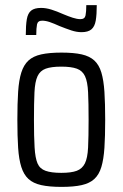

<svg xmlns="http://www.w3.org/2000/svg" viewBox="-20 -724 480 752"><path d="M221 8Q173 8 141.5 1Q110 -6 91.5 -23Q73 -40 63.5 -70Q54 -100 51 -145Q48 -190 48 -255Q48 -319 51 -364.5Q54 -410 63.5 -440Q73 -470 91.5 -487Q110 -504 141.5 -511Q173 -518 221 -518Q269 -518 300 -511Q331 -504 349.5 -487Q368 -470 377 -440Q386 -410 389 -364.5Q392 -319 392 -255Q392 -190 389 -145Q386 -100 377 -70Q368 -40 349.5 -23Q331 -6 300 1Q269 8 221 8ZM220 -47Q259 -47 280.5 -55Q302 -63 312.5 -84Q323 -105 325 -146.5Q327 -188 327 -255Q327 -321 325 -362.5Q323 -404 313 -425.5Q303 -447 281 -455Q259 -463 220 -463Q181 -463 159 -455Q137 -447 127 -425.5Q117 -404 115 -362.5Q113 -321 113 -254Q113 -188 115.5 -146.5Q118 -105 127 -84Q136 -63 158.5 -55Q181 -47 220 -47ZM81 -587Q81 -625 85 -648.5Q89 -672 102 -682.5Q115 -693 141 -693Q160 -693 181 -686.5Q202 -680 229 -668Q248 -660 265 -654.5Q282 -649 295 -649Q312 -649 315 -663.5Q318 -678 318 -704H359Q359 -667 355 -643.5Q351 -620 338 -609Q325 -598 299 -598Q280 -598 259 -605Q238 -612 213 -622Q191 -632 175 -637.5Q159 -643 145 -643Q128 -643 125 -628.5Q122 -614 122 -587Z"/></svg>

Font: Saira Condensed
Style: Regular
Weight: 400
Width: 3
Designer: Hector Gatti with collaboration of the Omnibus-Type team
Foundry: Omnibus-Type
Version: Version 1.101